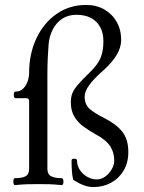

<svg xmlns="http://www.w3.org/2000/svg" viewBox="-20 -746 582 778"><path d="M358 12Q339 12 319 4.5Q299 -3 277 -17Q273 -31 271.5 -51Q270 -71 270 -96Q270 -103 280 -103Q285 -103 288.5 -101.5Q292 -100 292 -96Q292 -75 303.5 -57.5Q315 -40 333.5 -29.5Q352 -19 372 -19Q391 -19 407 -31Q423 -43 433 -60.5Q443 -78 443 -95Q443 -128 426.5 -153.5Q410 -179 369 -201Q342 -216 318.5 -233Q295 -250 281 -274Q267 -298 267 -331Q267 -351 272.5 -366.5Q278 -382 295 -402Q312 -422 346 -455Q376 -484 387.5 -511.5Q399 -539 399 -579Q399 -613 385.5 -637Q372 -661 348 -673.5Q324 -686 290 -686Q256 -686 232 -670Q208 -654 194 -627Q180 -600 177 -567Q175 -542 173.5 -510.5Q172 -479 172 -440V-64H98V-338Q98 -348 85 -348H43Q36 -348 36 -362Q36 -375 43 -375Q62 -375 74 -387Q86 -399 92 -416.5Q98 -434 98 -451Q98 -527 127 -589.5Q156 -652 208.5 -689Q261 -726 329 -726Q371 -726 403 -707.5Q435 -689 453 -657Q471 -625 471 -584Q471 -554 452.5 -523Q434 -492 397 -459Q360 -427 341.5 -401Q323 -375 323 -355Q323 -323 342.5 -305.5Q362 -288 400 -269Q450 -244 475 -213Q500 -182 500 -130Q500 -87 481 -55Q462 -23 430 -5.5Q398 12 358 12ZM41 4Q34 4 34 -10Q34 -24 41 -24Q70 -24 84 -32Q98 -40 98 -62V-98H172V-62Q172 -40 187 -32Q202 -24 230 -24Q237 -24 237 -10Q237 4 230 4Q199 1 180.5 0.5Q162 0 136 0Q111 0 91.5 0.5Q72 1 41 4Z"/></svg>

Font: Junicode VF
Style: Regular
Weight: 400
Designer: Peter S. Baker
Version: Version 2.213